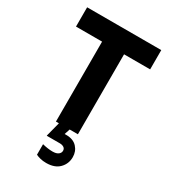

<svg xmlns="http://www.w3.org/2000/svg" viewBox="-225 -812 1044 1173"><g transform="rotate(30 297.0 -225.5)"><path d="M558 -564H374V0H219V-564H35V-700H558ZM346 133Q346 118 334.5 110.5Q323 103 306 103H214V100L240 0H316L303 39H315Q364 39 390.5 67.5Q417 96 417 137Q417 184 385 216.5Q353 249 293 249Q270 249 250.5 244Q231 239 220 233V159Q260 169 292 169Q319 169 332.5 158.5Q346 148 346 133Z"/></g></svg>

Font: Be Vietnam ExtraBold
Style: Regular
Weight: 800
Designer: Gabriel Lam
Foundry: TypeRant
Version: Version 4.000